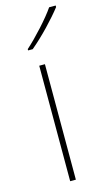

<svg xmlns="http://www.w3.org/2000/svg" viewBox="-120 -807 468 848"><g transform="rotate(-15 114.5 -383.0)"><path d="M229 -759V-766H199C170 -723 105 -652 60 -612V-606H81C134 -650 194 -714 229 -759ZM116 0V-528H90V0Z"/></g></svg>

Font: Noto Sans Arabic UI Th
Style: Regular
Weight: 100
Designer: Monotype Design Team, Nadine Chahine and Nizar Qandah
Foundry: Monotype Imaging Inc.
Version: Version 2.010